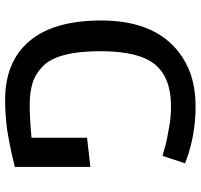

<svg xmlns="http://www.w3.org/2000/svg" viewBox="-37 -735 784 750"><g transform="rotate(90 355.0 -360.0)"><path d="M60 -363Q60 -589 206 -682Q283 -732 395 -732Q506 -732 604 -696Q617 -691 618 -691L589 -603Q588 -603 575.5 -606.5Q563 -610 550.5 -613.5Q538 -617 518 -621Q498 -625 480 -628Q440 -636 395 -636Q283 -636 231.5 -573Q180 -510 180 -361Q180 -192 239 -135Q269 -106 305 -95Q341 -84 390 -84Q439 -84 518 -91V-308L632 -321V-26Q631 -26 613 -21.5Q595 -17 580 -13.5Q565 -10 538.5 -5Q512 0 488 4Q428 12 370 12Q221 12 140.5 -83Q60 -178 60 -363Z"/></g></svg>

Font: Convergence
Style: Regular
Weight: 400
Designer: Nicolas Silva and John Vargas
Foundry: Nicolas Silva and Jonh Vargas
Version: Version 1.002